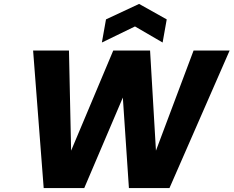

<svg xmlns="http://www.w3.org/2000/svg" viewBox="-20 -960 1192 980"><path d="M669 -825 500 -743 521 -861 690 -940 831 -861 810 -743ZM1152 -702 845 0H638L607 -462L410 0H203L149 -702H332L343 -191L558 -702H746L776 -191L968 -702Z"/></svg>

Font: Fz Poppins
Style: Bold Italic
Weight: 700
Italic angle: -10°
Designer: Ninad Kale (Devanagari), Jonny Pinhorn (Latin)
Foundry: Indian Type Foundry
Version: Vit hóa bi Vntype.Com & FontZin.Com